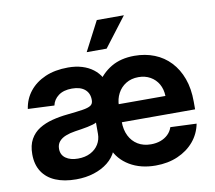

<svg xmlns="http://www.w3.org/2000/svg" viewBox="-82 -837 1052 941"><g transform="rotate(-10 444.5 -366.0)"><path d="M619.1 10.3Q544.4 10.3 490 -22.2Q435.5 -54.7 412.6 -111.8V-428.2Q444.8 -481 492.9 -509.3Q541 -537.6 608.4 -537.6Q662.6 -537.6 708 -519.5Q753.4 -501.5 786.6 -466.3Q819.8 -431.2 838.1 -380.9Q856.4 -330.6 856.4 -266.1V-227.5H462.4V-317.4H724.6Q723.6 -351.1 709 -376.7Q694.3 -402.3 668.7 -416.7Q643.1 -431.2 609.9 -431.2Q574.2 -431.2 547.6 -414.8Q521 -398.4 506.6 -370.8Q492.2 -343.3 491.7 -310.5V-230Q491.7 -189.9 506.6 -159.9Q521.5 -129.9 549.1 -113Q576.7 -96.2 614.7 -96.2Q640.6 -96.2 662.1 -104Q683.6 -111.8 699.2 -126.7Q714.8 -141.6 721.7 -162.6L851.6 -157.2Q841.8 -107.4 810.1 -69.8Q778.3 -32.2 729.5 -11Q680.7 10.3 619.1 10.3ZM249.5 -89.4Q285.6 -89.4 312 -103Q338.4 -116.7 352.5 -139.9Q366.7 -163.1 366.7 -191.9V-248Q360.4 -244.1 348.6 -240.7Q336.9 -237.3 321.8 -234.1Q306.6 -231 290.3 -228.5Q273.9 -226.1 258.3 -223.6Q232.4 -219.7 211.4 -211.4Q190.4 -203.1 178.2 -188.7Q166 -174.3 166 -152.3Q166 -122.1 189.2 -105.7Q212.4 -89.4 249.5 -89.4ZM223.6 9.3Q164.1 9.3 121.1 -8.8Q78.1 -26.9 55.2 -62.3Q32.2 -97.7 32.2 -148.9Q32.2 -193.4 48.8 -223.1Q65.4 -252.9 94 -270.8Q122.6 -288.6 159.2 -298.1Q195.8 -307.6 235.8 -311.5Q283.7 -316.4 312.3 -320.8Q340.8 -325.2 353.3 -333.5Q365.7 -341.8 365.7 -359.4V-361.8Q365.7 -394.5 343.3 -413.6Q320.8 -432.6 279.3 -432.6Q237.3 -432.6 211.9 -413.6Q186.5 -394.5 180.7 -365.7L49.3 -371.6Q56.6 -420.9 86.2 -458Q115.7 -495.1 164.3 -516.4Q212.9 -537.6 278.3 -537.6Q316.4 -537.6 347.7 -528.1Q378.9 -518.6 402.3 -500.7Q425.8 -482.9 440.4 -457.3Q455.1 -431.6 459.5 -399.4L450.2 -95.2H425.8Q411.6 -63.5 382.3 -40Q353 -16.6 312.5 -3.7Q272 9.3 223.6 9.3ZM381.8 -595.7 458 -742.2H592.8L481 -595.7Z"/></g></svg>

Font: Inter Cardless Tabular Bold
Style: Bold
Weight: 700
Designer: Rasmus Andersson
Foundry: rsms
Version: Version 4.000;git-4fc901f